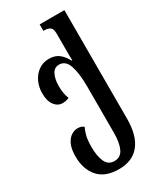

<svg xmlns="http://www.w3.org/2000/svg" viewBox="-248 -843 988 1178"><g transform="rotate(-30 246.5 -253.5)"><path d="M228 253Q130 253 82 197.5Q34 142 34 53Q34 -1 49 -32.5Q64 -64 86 -78Q108 -92 131 -92Q157 -92 174 -78Q164 -59 156 -29Q148 1 148 51Q148 117 166.5 156.5Q185 196 228 196Q272 196 291.5 155.5Q311 115 311 44V-286Q311 -377 292.5 -432Q274 -487 227 -487Q194 -487 177.5 -454.5Q161 -422 161 -375Q161 -349 164.5 -325.5Q168 -302 177 -281Q165 -275 153 -273Q141 -271 130 -271Q96 -271 73.5 -301Q51 -331 51 -385Q51 -431 69 -468Q87 -505 118.5 -527Q150 -549 191 -549Q236 -549 263.5 -526Q291 -503 308 -469H312Q311 -492 311 -519Q311 -546 311 -575V-657Q311 -693 296 -703.5Q281 -714 259 -714H249V-760H424V9Q424 128 374 190.5Q324 253 228 253Z"/></g></svg>

Font: Noto Serif Georgian ExtraCondensed SemiBold
Style: Regular
Weight: 600
Width: 2
Designer: Monotype Design Team, Akaki Razmadze
Foundry: Google LLC
Version: Version 2.003; ttfautohint (v1.8.4.7-5d5b)